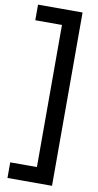

<svg xmlns="http://www.w3.org/2000/svg" viewBox="-107 -845 557 1091"><g transform="rotate(10 171.0 -300.0)"><path d="M20 200H277V-800H20V-710H174V110H20Z"/></g></svg>

Font: Aspekta 500
Style: Regular
Weight: 500
Designer: Ivo Dolenc
Version: Version 2.100